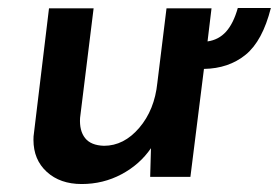

<svg xmlns="http://www.w3.org/2000/svg" viewBox="-20 -444 700 482"><path d="M492 -271 458 0H357L359 -72Q331 -31 285 -6.5Q239 18 185 18Q131 18 97.5 -12.5Q64 -43 64 -93Q64 -103 65 -108L103 -423H215L181 -148Q179 -116 193.5 -97.5Q208 -79 241 -78Q291 -78 329.5 -123Q368 -168 375 -236L398 -423H511L501 -340Q529 -344 547.5 -364.5Q566 -385 577 -424H660Q639 -341 596.5 -306.5Q554 -272 492 -271Z"/></svg>

Font: Josefin Sans SemiBold
Style: Italic
Weight: 600
Italic angle: -7°
Designer: Santiago Orozco
Foundry: Typemade
Version: Version 2.000